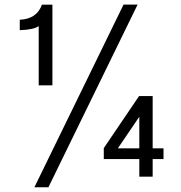

<svg xmlns="http://www.w3.org/2000/svg" viewBox="-20 -752 774 821"><path d="M204.1 -387.2H145.5V-640.6Q125.5 -625 64.5 -623V-667.5Q137.7 -670.9 159.2 -731.9H204.1ZM632.8 3.4H575.7V-71.8H423.8V-118.7L574.7 -341.3H632.8V-117.7H679.2V-71.8H632.8ZM575.7 -117.7V-252.9L483.9 -117.7ZM187 48.8H127L508.3 -732.4H568.4Z"/></svg>

Font: Cadman
Style: Regular
Weight: 400
Designer: Paul James MIller
Foundry: High-Logic / Made with FontCreator
Version: Version 2.114;March 28, 2021;FontCreator 13.0.0.2683 64-bit